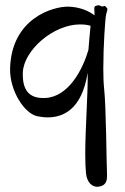

<svg xmlns="http://www.w3.org/2000/svg" viewBox="-20 -426 469 723"><path d="M383 230C381 199 380 -20 372 -94C370 -112 369 -139 369 -167C369 -251 376 -359 380 -373C385 -392 387 -392 380 -399C373 -406 375 -404 368 -402C360 -400 359 -407 350 -406C341 -405 335 -404 335 -393C335 -388 336 -380 336 -368C316 -384 281 -400 237 -401C181 -402 23 -358 18 -168C16 -85 72 3 122 12C133 14 146 16 160 16C215 16 288 -11 310 -152C312 -82 301 55 301 155C301 183 302 209 304 228C308 262 328 280 351 277C374 274 385 261 383 230ZM150 -57C99 -55 63 -76 66 -154C70 -237 181 -334 281 -334C294 -334 308 -333 321 -329C318 -296 315 -267 313 -238C292 -166 239 -61 150 -57Z"/></svg>

Font: Oregano
Style: Regular
Weight: 400
Designer: Astigmatic (AOETI)
Foundry: Astigmatic (AOETI)
Version: Version 1.000